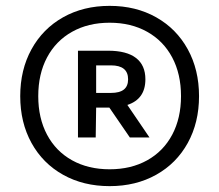

<svg xmlns="http://www.w3.org/2000/svg" viewBox="-20 -769 748 655"><path d="M659 -441Q659 -351 620.5 -281.2Q582 -211.5 512.8 -172.8Q443.5 -134 354 -134Q264.5 -134 195.2 -172.8Q126 -211.5 87.5 -281.2Q49 -351 49 -441Q49 -531 87.5 -601Q126 -671 195.2 -710Q264.5 -749 354 -749Q443.5 -749 512.8 -710Q582 -671 620.5 -601Q659 -531 659 -441ZM597.5 -441Q597.5 -516.5 567.5 -573Q537.5 -629.5 482.2 -660.5Q427 -691.5 354 -691.5Q281 -691.5 225.8 -660.5Q170.5 -629.5 140.5 -573Q110.5 -516.5 110.5 -441Q110.5 -366 140.5 -309.5Q170.5 -253 225.8 -222.2Q281 -191.5 354 -191.5Q427 -191.5 482.2 -222.2Q537.5 -253 567.5 -309.5Q597.5 -366 597.5 -441ZM414.5 -411 490 -300H423L353 -402H348.5H308L306.5 -300H246V-596H348.5Q412 -596 444 -571.2Q476 -546.5 476 -498.5Q476 -431 414.5 -411ZM358.5 -452Q388 -452 402.5 -463.5Q417 -475 417 -498.5Q417 -546 358.5 -546H308V-452Z"/></svg>

Font: Encode Sans Condensed SemiBold
Style: Regular
Weight: 600
Width: 3
Designer: Multiple Designers
Foundry: Impallari Type
Version: Version 2.000